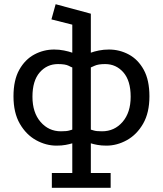

<svg xmlns="http://www.w3.org/2000/svg" viewBox="-20 -679 773 911"><path d="M226 212V142H323V1Q310 5 291.5 8.5Q273 12 248 12Q198 12 151 -14Q104 -40 74 -92Q44 -144 44 -222Q44 -299 71.5 -348Q99 -397 143 -420.5Q187 -444 237 -444Q261 -444 283.5 -439.5Q306 -435 323 -429V-562L224 -587L244 -659L411 -614V-429Q427 -435 449.5 -439.5Q472 -444 497 -444Q547 -444 591 -420.5Q635 -397 662 -348Q689 -299 689 -222Q689 -144 659 -92Q629 -40 582 -14Q535 12 485 12Q461 12 442 8.5Q423 5 411 1V142H505V212ZM269 -56Q297 -56 309.5 -60Q322 -64 323 -64V-359Q321 -359 305.5 -367Q290 -375 255 -375Q203 -375 168.5 -335.5Q134 -296 134 -220Q134 -145 172.5 -100.5Q211 -56 269 -56ZM464 -56Q523 -56 561.5 -100.5Q600 -145 600 -220Q600 -296 565.5 -335.5Q531 -375 479 -375Q446 -375 429 -367Q412 -359 411 -359V-64Q412 -64 424.5 -60Q437 -56 464 -56Z"/></svg>

Font: Podkova Medium
Style: Regular
Weight: 500
Designer: Ilya Yudin
Foundry: Cyreal (www.cyreal.org)
Version: Version 2.103